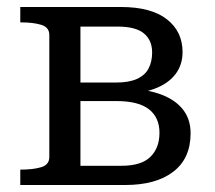

<svg xmlns="http://www.w3.org/2000/svg" viewBox="-20 -529 614 549"><path d="M38 -509H326Q412 -509 457 -474Q502 -439 502 -380Q502 -343 481 -316Q460 -289 420 -274.5Q380 -260 321 -260L358 -285V-251L328 -276Q389 -276 433 -261.5Q477 -247 501 -218.5Q525 -190 525 -148Q525 -76 475.5 -38Q426 0 338 0H38V-44H40Q75 -44 98 -51Q121 -58 121 -80V-429Q121 -451 98 -458Q75 -465 40 -465H38ZM210 -55H328Q384 -55 410 -80.5Q436 -106 436 -149Q436 -193 406 -216.5Q376 -240 313 -240H197V-293H312Q349 -293 372 -303.5Q395 -314 405 -333.5Q415 -353 415 -379Q415 -414 391.5 -433.5Q368 -453 316 -453H210Z"/></svg>

Font: Roboto Serif 28pt
Style: Regular
Weight: 400
Designer: Greg Gazdowicz
Foundry: Commercial Type
Version: Version 1.008